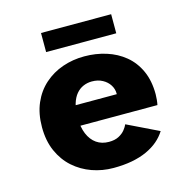

<svg xmlns="http://www.w3.org/2000/svg" viewBox="-101 -762 852 870"><g transform="rotate(-15 325.0 -327.0)"><path d="M326.8 11Q274.6 11 226.6 -6Q178.6 -23.1 141.3 -56.2Q104 -89.4 82.3 -138.3Q60.6 -187.2 60.6 -251Q60.6 -314.8 81.8 -363.5Q102.9 -412.2 140.3 -445.3Q177.6 -478.4 225.9 -495.2Q274.1 -512 328.4 -512Q382.7 -512 431.2 -496.6Q479.7 -481.3 517 -450.5Q554.3 -419.6 575.6 -372.7Q596.9 -325.7 596.9 -262.5Q596.9 -250.4 595.5 -236.8Q594.2 -223.2 591.9 -212.9H193.6V-308.3H426.8Q426.8 -309.4 426.8 -310Q426.8 -310.7 426.8 -311.8Q426.8 -332.8 415.1 -351.4Q403.4 -370 382.1 -381.6Q360.9 -393.3 332.1 -393.3Q310.8 -393.3 291.8 -385.1Q272.7 -376.9 258.4 -359.9Q244.1 -343 236 -316.2Q227.8 -289.4 227.8 -252.3Q227.8 -206.9 241.2 -174.8Q254.7 -142.7 279.1 -125.6Q303.6 -108.6 337.1 -108.6Q365.1 -108.6 383.7 -118.5Q402.3 -128.4 413.1 -142Q423.9 -155.6 428.4 -166.6L575.6 -95.3Q560.4 -70.9 537.5 -51.4Q514.6 -32 483.8 -17.9Q453 -3.9 413.8 3.6Q374.6 11 326.8 11ZM166.9 -575.4V-664.9H495.9V-575.4Z"/></g></svg>

Font: Trispace Thin
Style: Regular
Weight: 100
Designer: Tyler Finck
Foundry: Etcetera Type Company
Version: Version 1.210